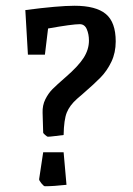

<svg xmlns="http://www.w3.org/2000/svg" viewBox="-20 -638 462 667"><path d="M382 -494Q382 -455 367 -423.5Q352 -392 329.5 -369Q307 -346 270 -314Q249 -296 248 -295Q222 -272 212 -247Q202 -222 201 -169Q192 -168 172.5 -165.5Q153 -163 146 -163Q144 -163 137 -169Q130 -175 130 -177L128 -246Q127 -272 137.5 -293Q148 -314 162.5 -328.5Q177 -343 208 -370Q252 -408 270.5 -437Q289 -466 289 -497Q289 -519 281.5 -536.5Q274 -554 257 -554Q231 -554 147 -539L136 -448H77L68 -603Q182 -618 239 -618Q313 -618 347.5 -589.5Q382 -561 382 -494ZM201 -109 211 4Q166 9 136 9Q132 9 123.5 -1.5Q115 -12 116 -16L130 -109Z"/></svg>

Font: Grenze Medium
Style: Regular
Weight: 500
Designer: Renata Polastri
Foundry: Omnibus-Type
Version: Version 1.002; ttfautohint (v1.8)